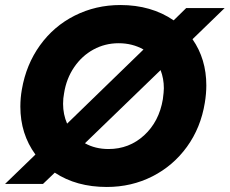

<svg xmlns="http://www.w3.org/2000/svg" viewBox="-38 -732 914 764"><path d="M103 -117Q43 -199 43 -308Q43 -342 49 -376Q66 -475 121 -551.5Q176 -628 259.5 -670Q343 -712 441 -712Q564 -712 653 -651L703 -700H856L728 -576Q783 -497 783 -392Q783 -359 777 -323Q761 -224 706 -148Q651 -72 568 -30Q485 12 387 12Q266 12 180 -45L133 0H-18ZM213 -319Q213 -277 229 -240L533 -535Q489 -560 434 -560Q380 -560 334 -535Q288 -510 257 -464.5Q226 -419 217 -361Q213 -341 213 -319ZM394 -139Q476 -139 535.5 -193.5Q595 -248 610 -337Q614 -367 614 -381Q614 -419 601 -453L300 -162Q341 -139 394 -139Z"/></svg>

Font: Oak Sans ExtraBold
Style: Italic
Weight: 800
Italic angle: -9.49998°
Foundry: Erik Kennedy, Walven
Version: Version 1.000